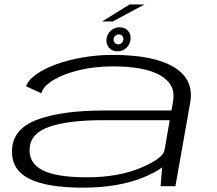

<svg xmlns="http://www.w3.org/2000/svg" viewBox="-20 -836 973 862"><path d="M701 0 708 -84.5Q677.5 -61.5 625 -40Q511.5 6.5 352 6.5Q189.5 6.5 110 -34.2Q30.5 -75 34 -162Q37 -257.5 147.2 -298.8Q257.5 -340 450.5 -340H750L757 -381.5Q770.5 -455.5 701 -496.8Q631.5 -538 486 -538Q405.5 -538 335.8 -521.2Q266 -504.5 220.2 -477Q174.5 -449.5 165.5 -417.5L97 -448.5Q107 -477 143 -502.5Q179 -528 233 -547.5Q287 -567 352 -578.2Q417 -589.5 485.5 -589.5Q671 -589.5 761.5 -534.2Q852 -479 834 -375.5L767.5 0ZM718.5 -161 742 -296.5H445.5Q289 -296.5 203.2 -267.5Q117.5 -238.5 113 -170Q108.5 -104.5 170.2 -72.2Q232 -40 370.5 -40Q509.5 -40 610.5 -82Q711.5 -124 718 -161ZM507 -605.5Q484 -605.5 470 -621Q456 -636.5 458 -660Q460.5 -682.5 477.2 -698Q494 -713.5 517 -713.5Q540.5 -713.5 554.5 -698Q568.5 -682.5 566 -660Q564 -636.5 547.2 -621Q530.5 -605.5 507 -605.5ZM511 -637Q520 -637 526.8 -643.5Q533.5 -650 534 -660Q534.5 -669 528.5 -675.2Q522.5 -681.5 513.5 -681.5Q504 -681.5 497.2 -675.2Q490.5 -669 490 -660Q489.5 -650 495.5 -643.5Q501.5 -637 511 -637ZM438 -739.5 562 -816H628.5L486 -739.5Z"/></svg>

Font: Anybody UltraExpanded Light
Style: Italic
Weight: 300
Width: 9
Italic angle: -10°
Designer: Tyler Finck
Foundry: Etcetera Type Company
Version: Version 1.010; ttfautohint (v1.8.3) -l 8 -r 50 -G 200 -x 14 